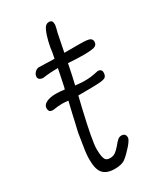

<svg xmlns="http://www.w3.org/2000/svg" viewBox="-167 -701 649 769"><g transform="rotate(-30 158.0 -317.0)"><path d="M178 -457Q167 -401 158 -365Q163 -365 174.5 -363.5Q186 -362 198 -362Q218 -362 229.5 -363.5Q241 -365 265 -370Q274 -370 278.5 -365.5Q283 -361 283 -355Q283 -339 275.5 -333Q268 -327 243 -325.5Q218 -324 149 -324L137 -274Q105 -138 105 -102Q105 -63 114 -51Q119 -43 135 -43Q149 -43 159.5 -50.5Q170 -58 181 -71Q192 -85 200 -92Q208 -99 217 -99Q237 -99 237 -79Q237 -69 217 -46Q197 -23 179 -9Q163 4 129 4Q94 4 76.5 -14Q59 -32 59 -79Q59 -105 65 -139L74 -196L85 -243L91 -270L104 -325V-326Q86 -328 75 -328Q58 -328 34 -324H31Q13 -324 13 -343Q13 -358 30 -366.5Q47 -375 73 -375Q90 -375 114 -372Q116 -377 118 -387L127 -430L133 -460Q94 -460 61 -455Q41 -458 41 -472Q41 -482 49 -491Q57 -500 68 -501L140 -499Q140 -499 145 -524Q147 -544 153 -570Q159 -596 168 -616Q177 -638 194 -638Q210 -638 210 -620V-614Q206 -594 203 -585L186 -500H258Q296 -500 305 -494Q313 -488 313 -479Q313 -463 298.5 -458.5Q284 -454 249 -454Q217 -454 178 -457Z"/></g></svg>

Font: Bad Script
Style: Regular
Weight: 400
Italic angle: -10°
Designer: Roman Shchyukin (Gaslight Type Foundry), Cyreal (Charset Expansion)
Foundry: Gaslight
Version: Version 2.000